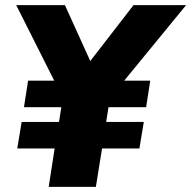

<svg xmlns="http://www.w3.org/2000/svg" viewBox="-20 -725 742 745"><path d="M169 0 192 -149H47L64 -252H209L218 -309H73L89 -412H205L202 -389L43 -705H232L344 -458H307L498 -705H702L443 -389L446 -412H563L547 -309H401L392 -252H538L521 -149H376L352 0Z"/></svg>

Font: Nunito Sans 12pt Black
Style: Italic
Weight: 900
Italic angle: -9°
Designer: Vernon Adams
Foundry: Vernon Adams
Version: Version 3.101;gftools[0.9.27]